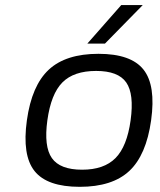

<svg xmlns="http://www.w3.org/2000/svg" viewBox="-20 -720 625 750"><path d="M364.7 -509.8Q491.7 -509.8 540.5 -448.2Q589.4 -386.7 570.3 -250Q551.3 -113.8 484.9 -52Q418.5 9.8 291.5 9.8Q164.1 9.8 115 -51.8Q65.9 -113.3 85 -250Q104 -386.2 170.7 -448Q237.3 -509.8 364.7 -509.8ZM165 -250Q150.9 -147.9 182.6 -102.5Q214.4 -57.1 300.8 -57.1Q386.2 -57.1 431.2 -102.5Q476.1 -147.9 490.2 -250Q504.4 -353 473.1 -397.9Q441.9 -442.9 355.5 -442.9Q268.1 -442.9 223.6 -397.9Q179.2 -353 165 -250ZM321.3 -549.8 453.6 -700.2H537.6L390.1 -549.8Z"/></svg>

Font: Fivo Sans
Style: Italic
Weight: 400
Designer: Alexander Slobzheninov
Foundry: Alexander Slobzheninov
Version: 1.0